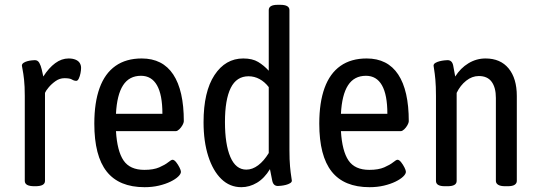

<svg xmlns="http://www.w3.org/2000/svg" viewBox="-20 -772 2236 798"><path d="M123 2Q83 2 83 -20V-373Q83 -414 80 -441Q77 -468 74 -482Q71 -496 71 -499Q71 -506 77.5 -510.5Q84 -515 93 -517.5Q102 -520 111 -521Q120 -522 125 -522Q137 -522 143.5 -510.5Q150 -499 153.5 -483Q157 -467 160 -454Q183 -490 209.5 -509.5Q236 -529 265 -529Q282 -529 294 -524Q306 -519 311.5 -510Q317 -501 317 -490Q317 -480 314.5 -467.5Q312 -455 307.5 -445.5Q303 -436 297 -436Q288 -436 279 -441.5Q270 -447 248 -447Q228 -447 211 -435Q194 -423 182 -408.5Q170 -394 167 -386V-20Q167 2 127 2Z M581 6Q475 6 423.5 -59Q372 -124 372 -258Q372 -346 394 -406.5Q416 -467 460 -498Q504 -529 569 -529Q656 -529 700 -462.5Q744 -396 744 -268Q744 -262 738.5 -252Q733 -242 725 -234.5Q717 -227 711 -227H462Q467 -144 493.5 -105Q520 -66 580 -66Q618 -66 642 -76.5Q666 -87 679 -97.5Q692 -108 697 -108Q704 -108 712 -98Q720 -88 726 -76Q732 -64 732 -58Q732 -49 720.5 -38Q709 -27 688.5 -17Q668 -7 640.5 -0.5Q613 6 581 6ZM462 -299H655Q655 -378 632.5 -417.5Q610 -457 566 -457Q517 -457 491.5 -417.5Q466 -378 462 -299Z M983 6Q935 6 900 -28Q865 -62 845.5 -123Q826 -184 826 -264Q826 -391 871.5 -460Q917 -529 991 -529Q1029 -529 1053 -514.5Q1077 -500 1097 -478V-730Q1097 -752 1134 -752H1145Q1183 -752 1183 -730V-148Q1183 -107 1185.5 -80Q1188 -53 1190.5 -38.5Q1193 -24 1193 -21Q1193 -15 1185.5 -10.5Q1178 -6 1168 -3.5Q1158 -1 1148.5 0Q1139 1 1135 1Q1116 1 1111.5 -21Q1107 -43 1102 -69Q1079 -31 1048 -12.5Q1017 6 983 6ZM1004 -67Q1029 -67 1053 -85Q1077 -103 1097 -136V-410Q1080 -432 1058.5 -443.5Q1037 -455 1013 -455Q963 -455 939 -406.5Q915 -358 915 -265Q915 -172 937.5 -119.5Q960 -67 1004 -67Z M1516 6Q1410 6 1358.5 -59Q1307 -124 1307 -258Q1307 -346 1329 -406.5Q1351 -467 1395 -498Q1439 -529 1504 -529Q1591 -529 1635 -462.5Q1679 -396 1679 -268Q1679 -262 1673.5 -252Q1668 -242 1660 -234.5Q1652 -227 1646 -227H1397Q1402 -144 1428.5 -105Q1455 -66 1515 -66Q1553 -66 1577 -76.5Q1601 -87 1614 -97.5Q1627 -108 1632 -108Q1639 -108 1647 -98Q1655 -88 1661 -76Q1667 -64 1667 -58Q1667 -49 1655.5 -38Q1644 -27 1623.5 -17Q1603 -7 1575.5 -0.5Q1548 6 1516 6ZM1397 -299H1590Q1590 -378 1567.5 -417.5Q1545 -457 1501 -457Q1452 -457 1426.5 -417.5Q1401 -378 1397 -299Z M1829 2Q1792 2 1792 -20V-373Q1792 -414 1789.5 -441Q1787 -468 1784.5 -482Q1782 -496 1782 -499Q1782 -506 1789.5 -510.5Q1797 -515 1807 -517.5Q1817 -520 1826.5 -521Q1836 -522 1840 -522Q1859 -522 1863.5 -500Q1868 -478 1872 -454Q1894 -489 1927 -509Q1960 -529 1998 -529Q2060 -529 2094 -487.5Q2128 -446 2128 -373V-20Q2128 -10 2119 -4Q2110 2 2090 2H2080Q2060 2 2050.5 -4Q2041 -10 2041 -20V-365Q2041 -408 2023.5 -432Q2006 -456 1970 -456Q1942 -456 1917.5 -436.5Q1893 -417 1878 -386V-20Q1878 2 1840 2Z"/></svg>

Font: Asap Condensed VF Beta
Style: Regular
Weight: 400
Designer: Pablo Cosgaya
Foundry: Omnibus-Type
Version: Version 1.008